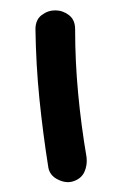

<svg xmlns="http://www.w3.org/2000/svg" viewBox="-20 -746 241 378"><path d="M49.8 -688.5Q49.8 -707 62 -716.3Q74.2 -725.6 88.9 -725.6Q103.5 -725.6 115.7 -716.3Q127.9 -707 127.9 -688.5Q127.9 -625 133.8 -562.5Q139.6 -500 150.4 -436.5Q152.3 -420.9 146 -407.2Q139.6 -393.6 123 -388.7Q109.4 -384.8 93.8 -392.6Q78.1 -400.4 75.2 -416Q64.5 -483.4 57.6 -551.3Q50.8 -619.1 49.8 -688.5Z"/></svg>

Font: Schoolbell
Style: Regular
Weight: 400
Designer: Font Diner, Inc
Foundry: Font Diner, Inc
Version: Version 1.000